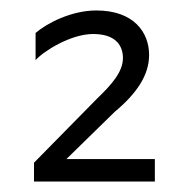

<svg xmlns="http://www.w3.org/2000/svg" viewBox="-20 -668 348 367"><path d="M45 -321H276V-364H107L199 -454C241 -489 265 -524 265 -563C265 -606 236 -648 164 -648C117 -648 70 -624 48 -605V-553C63 -570 115 -603 158 -603C202 -603 215 -580 215 -557C215 -530 192 -505 166 -480L45 -357Z"/></svg>

Font: Roundo
Style: Regular
Weight: 400
Designer: Shiva Nallaperumal
Foundry: Indian Type Foundry
Version: Version 2.000